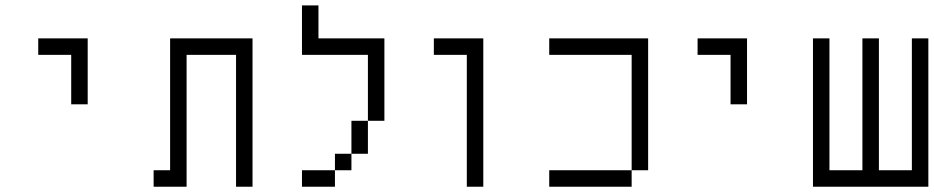

<svg xmlns="http://www.w3.org/2000/svg" viewBox="-20 -708 3540 728"><path d="M312.5 -312.5H250V-500H125V-562.5H312.5Z M937.5 0H875V-500H687.5V0H562.5V-62.5H625V-562.5H937.5Z M1187.5 -562.5H1437.5V-250H1375V-500H1125V-687.5H1187.5ZM1125 -62.5H1250V0H1125ZM1250 -125H1312.5V-62.5H1250ZM1312.5 -250H1375V-125H1312.5Z M1812.5 0H1750V-500H1625V-562.5H1812.5Z M2437.5 -62.5H2375V-500H2062.5V-562.5H2437.5ZM2062.5 -62.5H2375V0H2062.5Z M2812.5 -312.5H2750V-500H2625V-562.5H2812.5Z M3125 -62.5H3250V-562.5H3312.5V-62.5H3437.5V-562.5H3500V0H3062.5V-562.5H3125Z"/></svg>

Font: 寒蝉点阵体 16px
Style: Regular
Weight: 400
Designer: Designed by Warren2060
Foundry: ChillType
Version: Version 1.000